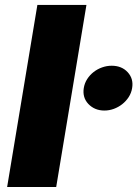

<svg xmlns="http://www.w3.org/2000/svg" viewBox="-20 -747 549 767"><path d="M129.3 -727.3H325.3L204.5 0H8.5ZM314.6 -394.9Q317.8 -414.8 328.3 -431.1Q338.8 -447.4 354 -459.3Q369.3 -471.2 388 -477.8Q406.6 -484.4 426.1 -484.4Q466.3 -484.4 490.1 -458.5Q514.2 -432.2 507.8 -394.9Q504.6 -375.4 494 -359Q483.3 -342.7 468.2 -330.8Q453.1 -318.9 434.7 -312.1Q416.2 -305.4 397 -305.4Q358 -305.4 332.7 -332Q308.9 -357.6 314.6 -394.9Z"/></svg>

Font: Inter P Black
Style: Italic
Weight: 900
Italic angle: -9.40001°
Designer: Rasmus Andersson
Foundry: rsms
Version: Version 3.018;git-588b23468